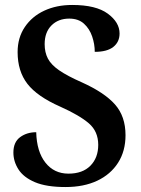

<svg xmlns="http://www.w3.org/2000/svg" viewBox="-20 -744 569 774"><path d="M244 10Q167 10 121 -9.5Q75 -29 54.5 -61Q34 -93 34 -129Q34 -171 61 -191Q88 -211 126 -211Q128 -133 163 -88.5Q198 -44 256 -44Q313 -44 344.5 -76Q376 -108 376 -160Q376 -214 338.5 -246.5Q301 -279 223 -314Q130 -355 90.5 -406Q51 -457 51 -534Q51 -592 80 -635Q109 -678 158.5 -701Q208 -724 271 -724Q367 -724 414.5 -689Q462 -654 462 -609Q462 -575 437 -555Q412 -535 362 -535Q362 -566 351.5 -597Q341 -628 318.5 -648.5Q296 -669 259 -669Q215 -669 187.5 -641.5Q160 -614 160 -566Q160 -533 173 -508Q186 -483 218.5 -460.5Q251 -438 310 -412Q401 -371 443.5 -323Q486 -275 486 -199Q486 -135 456 -88Q426 -41 372 -15.5Q318 10 244 10Z"/></svg>

Font: Noto Serif Thai SemiCondensed SemiBold
Style: Regular
Weight: 600
Width: 4
Designer: Monotype Design Team
Foundry: Monotype Imaging Inc.
Version: Version 2.002; ttfautohint (v1.8.4.7-5d5b)